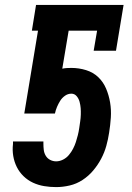

<svg xmlns="http://www.w3.org/2000/svg" viewBox="-20 -755 540 783"><path d="M209 8Q184 8 160 4Q136 0 114.5 -10Q93 -20 76 -36.5Q59 -53 48.5 -74Q38 -95 34 -119Q30 -143 33 -168V-178H157V-170Q157 -156 158.5 -143.5Q160 -131 166.5 -120Q173 -109 184.5 -103Q196 -97 209 -97Q223 -97 237 -104Q251 -111 261 -123Q271 -135 278 -148.5Q285 -162 289.5 -176Q294 -190 297.5 -204Q301 -218 303 -232Q305 -246 307 -259.5Q309 -273 309.5 -287Q310 -301 309 -314Q308 -327 304.5 -340Q301 -353 292.5 -363Q284 -373 271 -373Q257 -373 245 -364.5Q233 -356 225.5 -344Q218 -332 212.5 -319Q207 -306 204 -292H79L135 -630H110L127 -735H484L453 -548H362L376 -630H260L234 -475Q244 -477 253 -477.5Q262 -478 271 -478Q302 -478 331 -469Q360 -460 380.5 -440.5Q401 -421 412.5 -394Q424 -367 429 -337Q434 -307 432 -276Q430 -245 425 -214Q421 -187 413.5 -160Q406 -133 392.5 -107.5Q379 -82 360 -59.5Q341 -37 316.5 -21Q292 -5 264 1.5Q236 8 209 8Z"/></svg>

Font: Iosevka Curly Slab Extrabold
Style: Italic
Weight: 800
Italic angle: -9°
Monospace: yes
Designer: Belleve Invis
Foundry: Belleve Invis
Version: Version 22.1.2; ttfautohint (v1.8.4)